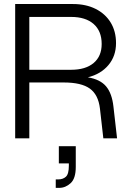

<svg xmlns="http://www.w3.org/2000/svg" viewBox="-20 -670 622 930"><path d="M289 -270.5H122V0H53.5V-650.5H333.5Q396 -650.5 443 -627Q490 -603.5 516 -561Q542 -518.5 542 -461Q542 -398.5 505.2 -354.8Q468.5 -311 405.5 -295.5Q465.5 -285.5 494 -251.5Q522.5 -217.5 529.5 -153.5L547 0H480.5L464 -145Q456 -211.5 415 -241Q374 -270.5 289 -270.5ZM324.5 -588H122V-332H324.5Q394.5 -332 433.5 -364.8Q472.5 -397.5 472.5 -457Q472.5 -519.5 433.5 -553.8Q394.5 -588 324.5 -588ZM265 38H347V138.5Q347 194.5 322.2 217.2Q297.5 240 267 240H250V199H262Q285 199 299.2 186Q313.5 173 313.5 132.5V121.5H265Z"/></svg>

Font: Overused Grotesk Book
Style: Regular
Weight: 375
Version: Version 0.004